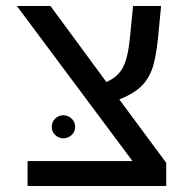

<svg xmlns="http://www.w3.org/2000/svg" viewBox="-20 -619 640 639"><path d="M533.2 0H71.8V-83H420.9L36.1 -599.1H147.9L334 -346.2Q372.1 -362.3 388.9 -394.3Q405.8 -426.3 412.1 -490.2L422.9 -599.1H516.1L505.9 -492.2Q498.5 -421.4 485.4 -386.7Q472.2 -352.1 447 -328.9Q421.9 -305.7 377 -288.1L533.2 -77.1ZM152.3 -196.3Q152.3 -213.4 163.8 -224.4Q175.3 -235.4 190.9 -235.4Q206.5 -235.4 218.3 -224.4Q230 -213.4 230 -196.3Q230 -180.7 218.3 -169.7Q206.5 -158.7 190.9 -158.7Q175.3 -158.7 163.8 -169.7Q152.3 -180.7 152.3 -196.3Z"/></svg>

Font: Courier New
Style: Regular
Weight: 400
Designer: Steve Matteson
Foundry: Ascender Corporation
Version: Version 2.00.3